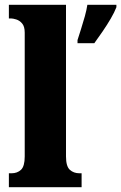

<svg xmlns="http://www.w3.org/2000/svg" viewBox="-20 -780 505 800"><path d="M303 -613Q309 -632 317.5 -658.5Q326 -685 333.5 -712Q341 -739 344 -760H465V-750Q457 -729 441.5 -702.5Q426 -676 407.5 -649Q389 -622 373 -600H303ZM17 0V-58H28Q52 -58 67.5 -72.5Q83 -87 83 -128V-644Q83 -670 72 -682.5Q61 -695 47.5 -699Q34 -703 28 -703H17V-760H255V-128Q255 -87 271 -72.5Q287 -58 311 -58H320V0Z"/></svg>

Font: Noto Serif Condensed Black
Style: Regular
Weight: 900
Width: 3
Designer: Monotype Design Team
Foundry: Monotype Imaging Inc.
Version: Version 2.015; ttfautohint (v1.8.4.7-5d5b)